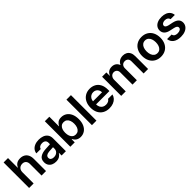

<svg xmlns="http://www.w3.org/2000/svg" viewBox="380 -2229 3763 3763"><g transform="rotate(-45 2261.5 -348.0)"><path d="M184.6 0H59.6V-707H181.6V-440.4H188.5Q207.5 -486.8 246.8 -512Q286.1 -537.1 345.7 -537.1Q400.9 -537.1 442.1 -513.9Q483.4 -490.7 505.9 -445.8Q528.3 -400.9 528.3 -337.9V0H404.3V-318.4Q404.3 -372.6 376.7 -402.1Q349.1 -431.6 299.8 -431.6Q266.1 -431.6 240 -417.2Q213.9 -402.8 199.2 -375.5Q184.6 -348.1 184.6 -310.5Z M819.3 -309.6Q903.8 -315.4 955.1 -317.4V-359.4Q955.1 -398.9 930.2 -420.7Q905.3 -442.4 859.4 -442.4Q818.8 -442.4 793 -425.3Q767.1 -408.2 759.8 -378.9H639.6Q644 -424.3 671.9 -460.2Q699.7 -496.1 748.5 -516.6Q797.4 -537.1 862.3 -537.1Q918 -537.1 967 -519.8Q1016.1 -502.4 1047.6 -461.7Q1079.1 -420.9 1079.1 -354.5V0H960V-73.2H956.1Q936.5 -36.1 897.5 -12.7Q858.4 10.7 799.8 10.7Q748.5 10.7 708.3 -7.8Q668 -26.4 645 -62.5Q622.1 -98.6 622.1 -149.4Q622.1 -231.4 677.5 -267.8Q732.9 -304.2 819.3 -309.6ZM832 -81.1Q868.7 -81.1 897 -95.7Q925.3 -110.4 940.7 -135.5Q956.1 -160.6 956.1 -190.4L955.6 -233.9Q933.6 -232.9 880.9 -229.5Q852.5 -228 838.9 -226.6Q793 -222.7 767.6 -203.6Q742.2 -184.6 742.2 -150.4Q742.2 -116.7 766.6 -98.9Q791 -81.1 832 -81.1Z M1202.1 -707H1327.1V-443.4H1332Q1352.1 -482.9 1386.7 -510Q1421.4 -537.1 1483.4 -537.1Q1545.9 -537.1 1595.7 -505.4Q1645.5 -473.6 1674.3 -412.1Q1703.1 -350.6 1703.1 -264.6Q1703.1 -179.2 1674.8 -117.2Q1646.5 -55.2 1596.7 -22.7Q1546.9 9.8 1484.4 9.8Q1378.9 9.8 1332 -84H1324.2V0H1202.1ZM1449.2 -92.8Q1489.7 -92.8 1518.3 -114.7Q1546.9 -136.7 1561.5 -175.8Q1576.2 -214.8 1576.2 -265.6Q1576.2 -315.4 1561.8 -354Q1547.4 -392.6 1518.8 -414.1Q1490.2 -435.5 1449.2 -435.5Q1409.7 -435.5 1381.6 -414.6Q1353.5 -393.6 1338.9 -355.2Q1324.2 -316.9 1324.2 -265.6Q1324.2 -213.9 1338.9 -174.8Q1353.5 -135.7 1381.6 -114.3Q1409.7 -92.8 1449.2 -92.8Z M1925.8 0H1800.8V-707H1925.8Z M2022.5 -261.7Q2022.5 -343.3 2053.7 -405.5Q2085 -467.8 2141.8 -502.4Q2198.7 -537.1 2273.4 -537.1Q2340.8 -537.1 2395.8 -508.3Q2450.7 -479.5 2483.2 -419.2Q2515.6 -358.9 2515.6 -269.5V-230.5H2145.5Q2146 -186 2163.1 -153.6Q2180.2 -121.1 2210.4 -104Q2240.7 -86.9 2281.2 -86.9Q2320.8 -86.9 2348.6 -102.1Q2376.5 -117.2 2388.7 -141.6H2510.7Q2499.5 -95.7 2468.3 -61.3Q2437 -26.9 2388.9 -8.1Q2340.8 10.7 2280.3 10.7Q2201.2 10.7 2142.8 -22.7Q2084.5 -56.2 2053.5 -117.7Q2022.5 -179.2 2022.5 -261.7ZM2396.5 -315.4Q2396 -351.6 2380.9 -379.9Q2365.7 -408.2 2338.4 -424.3Q2311 -440.4 2275.4 -440.4Q2238.8 -440.4 2210.2 -423.6Q2181.6 -406.7 2165 -378.2Q2148.4 -349.6 2146 -315.4Z M2612.3 -530.3H2731.4V-440.4H2738.3Q2754.4 -485.8 2792.7 -511.5Q2831.1 -537.1 2883.8 -537.1Q2937.5 -537.1 2974.6 -511.7Q3011.7 -486.3 3027.3 -440.4H3033.2Q3050.8 -484.9 3093 -511Q3135.3 -537.1 3192.4 -537.1Q3241.2 -537.1 3278.6 -516.4Q3315.9 -495.6 3336.7 -454.8Q3357.4 -414.1 3357.4 -356.4V0H3233.4V-336.9Q3233.4 -384.3 3208.3 -408.4Q3183.1 -432.6 3142.6 -432.6Q3097.2 -432.6 3071.5 -404.5Q3045.9 -376.5 3045.9 -331.1V0H2924.8V-341.8Q2924.8 -368.7 2913.3 -389.4Q2901.9 -410.2 2881.6 -421.4Q2861.3 -432.6 2835 -432.6Q2808.1 -432.6 2785.9 -418.7Q2763.7 -404.8 2750.5 -379.6Q2737.3 -354.5 2737.3 -322.3V0H2612.3Z M3454.1 -262.7Q3454.1 -344.7 3485.4 -406.7Q3516.6 -468.8 3574.2 -502.9Q3631.8 -537.1 3708 -537.1Q3784.7 -537.1 3842.3 -502.9Q3899.9 -468.8 3930.9 -406.7Q3961.9 -344.7 3961.9 -262.7Q3961.9 -181.2 3930.7 -119.1Q3899.4 -57.1 3842 -23.2Q3784.7 10.7 3708 10.7Q3631.8 10.7 3574.2 -23.4Q3516.6 -57.6 3485.4 -119.4Q3454.1 -181.2 3454.1 -262.7ZM3835.9 -263.7Q3835.9 -313 3821.5 -352.8Q3807.1 -392.6 3778.6 -415.5Q3750 -438.5 3709 -438.5Q3667 -438.5 3637.9 -415.5Q3608.9 -392.6 3594.5 -353Q3580.1 -313.5 3580.1 -263.7Q3580.1 -213.9 3594.5 -174.3Q3608.9 -134.8 3637.9 -111.8Q3667 -88.9 3709 -88.9Q3750 -88.9 3778.6 -111.8Q3807.1 -134.8 3821.5 -174.3Q3835.9 -213.9 3835.9 -263.7Z M4265.6 -444.3Q4239.3 -444.3 4218 -436.3Q4196.8 -428.2 4185.1 -413.8Q4173.3 -399.4 4173.8 -381.8Q4172.4 -339.4 4249 -321.3L4338.9 -302.7Q4414.6 -285.6 4451.2 -250.5Q4487.8 -215.3 4488.3 -158.2Q4487.8 -108.4 4460 -70.1Q4432.1 -31.7 4381.1 -10.5Q4330.1 10.7 4261.7 10.7Q4161.6 10.7 4102.8 -32Q4043.9 -74.7 4034.2 -151.4H4161.1Q4167 -117.7 4192.6 -100.8Q4218.3 -84 4261.7 -84Q4306.6 -84 4334 -101.1Q4361.3 -118.2 4361.3 -147.5Q4361.3 -170.4 4342.5 -185.3Q4323.7 -200.2 4284.2 -209L4199.2 -227.5Q4125.5 -242.2 4087.6 -279.8Q4049.8 -317.4 4049.8 -375Q4049.8 -423.3 4076.2 -460.2Q4102.5 -497.1 4150.9 -517.1Q4199.2 -537.1 4263.7 -537.1Q4326.2 -537.1 4372.8 -517.8Q4419.4 -498.5 4446.3 -462.9Q4473.1 -427.2 4477.5 -378.9H4359.4Q4353.5 -409.2 4329.1 -426.8Q4304.7 -444.3 4265.6 -444.3Z"/></g></svg>

Font: WEMIX Pretendard SemiBold
Style: Regular
Weight: 600
Designer: Base glyphs from Inter by Rasmus Andersson; Hangeul glyphs from Noto Sans CJK(Source Han Sans) by Jang Soo-young and Kan
Foundry: Kil Hyung-jin
Version: Version 1.000